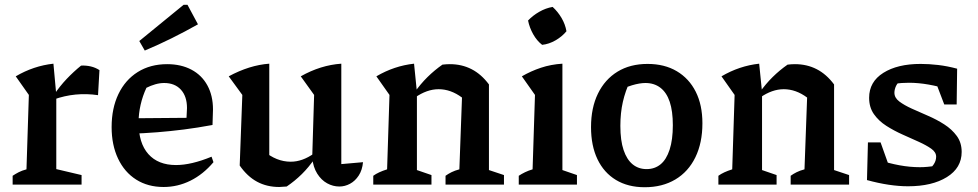

<svg xmlns="http://www.w3.org/2000/svg" viewBox="-20 -774 4100 805"><path d="M391 -375Q295 -389 206 -357V-376Q231 -413 259.5 -443Q288 -473 320 -499Q341 -500 360.5 -495.5Q380 -491 397 -480ZM33 0V-37Q45 -45 58.5 -52Q72 -59 91 -64L101 -376L46 -454Q121 -498 204 -507L216 -376V-65L322 -40V0Z M666 10Q600 10 551 -21Q502 -52 475 -109Q448 -166 448 -241Q448 -320 476.5 -379.5Q505 -439 557.5 -472Q610 -505 681 -505Q739 -505 782.5 -482Q826 -459 849.5 -416Q873 -373 873 -315L871 -250Q806 -238 750.5 -231Q695 -224 639.5 -219.5Q584 -215 521 -213V-278L762 -280L764 -321Q764 -370 738.5 -398Q713 -426 668 -426Q650 -426 631 -420.5Q612 -415 594 -406Q578 -372 569.5 -334.5Q561 -297 561 -261Q561 -174 602 -128Q643 -82 718 -82Q782 -82 867 -117L875 -94Q832 -43 778.5 -16.5Q725 10 666 10ZM587 -562 564 -602 750 -754H766L810 -672Q755 -641 699.5 -613.5Q644 -586 587 -562Z M1411 -86 1502 -94Q1499 -61 1484 -38Q1469 -15 1447.5 -3.5Q1426 8 1403 8Q1376 8 1351.5 -5.5Q1327 -19 1310 -46Q1293 -73 1289 -112L1297 -376L1241 -454Q1324 -501 1411 -507ZM1182 8Q1174 8 1166 9Q1158 10 1151 10Q1099 10 1058 -12Q1017 -34 985 -80L1086 -141Q1139 -96 1199 -96Q1248 -96 1297 -131L1300 -110Q1275 -73 1245.5 -44Q1216 -15 1182 8ZM985 -80 996 -376 939 -454Q1026 -501 1109 -507V-93Z M1545 0V-37Q1556 -45 1570 -51.5Q1584 -58 1603 -64L1613 -376L1558 -454Q1633 -498 1716 -507L1728 -388V-61L1789 -40V0ZM1848 0V-37Q1859 -45 1873 -52Q1887 -59 1906 -64L1917 -365L2030 -420V-61L2093 -40V0ZM1720 -365 1717 -385Q1743 -422 1772.5 -451Q1802 -480 1835 -503Q1843 -504 1851 -504.5Q1859 -505 1866 -505Q1916 -505 1957 -484Q1998 -463 2030 -420L1917 -365Q1870 -400 1819 -400Q1770 -400 1720 -365Z M2155 0V-37Q2167 -45 2181.5 -52Q2196 -59 2213 -64L2223 -376L2168 -454Q2206 -476 2248 -490Q2290 -504 2338 -507V-61L2399 -40V0ZM2297 -745Q2319 -725 2334.5 -698.5Q2350 -672 2355 -643Q2337 -621 2309.5 -605Q2282 -589 2253 -586Q2231 -603 2215.5 -630.5Q2200 -658 2194 -688Q2214 -709 2241 -724.5Q2268 -740 2297 -745Z M2683 11Q2613 11 2562.5 -19.5Q2512 -50 2485 -106.5Q2458 -163 2458 -241Q2458 -322 2487 -381.5Q2516 -441 2569 -473.5Q2622 -506 2695 -506Q2766 -506 2817.5 -475.5Q2869 -445 2897 -389.5Q2925 -334 2925 -257Q2925 -175 2895.5 -114.5Q2866 -54 2811.5 -21.5Q2757 11 2683 11ZM2691 -65Q2725 -65 2749.5 -85Q2774 -105 2787.5 -146.5Q2801 -188 2801 -249Q2801 -308 2788 -347Q2775 -386 2749 -406Q2723 -426 2686 -426Q2662 -426 2630 -416.5Q2598 -407 2553 -388L2623 -437Q2602 -393 2591.5 -347Q2581 -301 2581 -246Q2581 -185 2594.5 -145Q2608 -105 2632.5 -85Q2657 -65 2691 -65Z M2992 0V-37Q3003 -45 3017 -51.5Q3031 -58 3050 -64L3060 -376L3005 -454Q3080 -498 3163 -507L3175 -388V-61L3236 -40V0ZM3295 0V-37Q3306 -45 3320 -52Q3334 -59 3353 -64L3364 -365L3477 -420V-61L3540 -40V0ZM3167 -365 3164 -385Q3190 -422 3219.5 -451Q3249 -480 3282 -503Q3290 -504 3298 -504.5Q3306 -505 3313 -505Q3363 -505 3404 -484Q3445 -463 3477 -420L3364 -365Q3317 -400 3266 -400Q3217 -400 3167 -365Z M3787 7Q3749 7 3705.5 0.5Q3662 -6 3615 -19L3662 -104Q3708 -89 3751.5 -81Q3795 -73 3837 -73Q3853 -73 3868.5 -74.5Q3884 -76 3900 -78L3864 -55Q3882 -67 3893.5 -83Q3905 -99 3905 -117Q3905 -136 3884.5 -150.5Q3864 -165 3832 -179.5Q3800 -194 3764 -210Q3728 -226 3696 -246.5Q3664 -267 3644 -295.5Q3624 -324 3624 -364Q3624 -431 3683.5 -468.5Q3743 -506 3840 -506Q3875 -506 3913.5 -501.5Q3952 -497 3993 -486L3961 -398Q3916 -412 3873 -419.5Q3830 -427 3791 -427Q3776 -427 3761 -426Q3746 -425 3730 -423L3762 -440Q3744 -429 3737 -414Q3730 -399 3730 -385Q3730 -364 3750.5 -348.5Q3771 -333 3803 -318.5Q3835 -304 3871 -288.5Q3907 -273 3939 -252.5Q3971 -232 3991.5 -204Q4012 -176 4012 -137Q4012 -70 3950 -31.5Q3888 7 3787 7ZM3615 -19 3619 -177H3672L3728 -20ZM3939 -336 3881 -488 3993 -486 3991 -336Z"/></svg>

Font: Piazzolla Thin
Style: Bold
Weight: 700
Version: Version 2.005